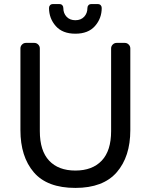

<svg xmlns="http://www.w3.org/2000/svg" viewBox="-20 -910 738 940"><path d="M618 -673V-273Q618 -143 551.5 -66.5Q485 10 349 10Q211 10 145.5 -66.5Q80 -143 80 -273V-673Q80 -684 88 -692Q96 -700 107 -700H148Q159 -700 167 -692Q175 -684 175 -673V-268Q175 -172 220.5 -123.5Q266 -75 349 -75Q432 -75 478 -123.5Q524 -172 524 -268V-673Q524 -684 532 -692Q540 -700 551 -700H591Q602 -700 610 -692Q618 -684 618 -673ZM239 -890H271Q280 -890 285 -884.5Q290 -879 290 -871Q290 -845 306 -828Q322 -811 349 -811Q376 -811 392 -828Q408 -845 408 -871Q408 -879 413 -884.5Q418 -890 427 -890H459Q468 -890 473 -884.5Q478 -879 478 -871Q478 -820 445 -782.5Q412 -745 349 -745Q286 -745 253 -782.5Q220 -820 220 -871Q220 -879 225 -884.5Q230 -890 239 -890Z"/></svg>

Font: Contemporary
Style: Regular
Weight: 400
Designer: Victor Tran
Foundry: Victor Tran
Version: Version 1.100